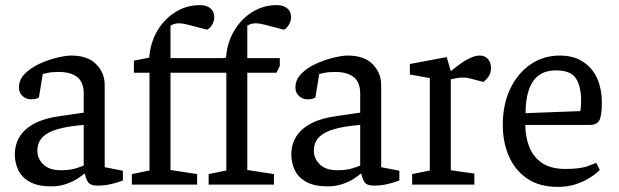

<svg xmlns="http://www.w3.org/2000/svg" viewBox="-20 -721 2418 750"><path d="M180 7Q129 7 97.5 -10Q66 -27 52 -55.5Q38 -84 38 -117Q38 -158 58 -189Q78 -220 117.5 -240Q157 -260 217 -268L307 -281V-356Q307 -400 281.5 -420Q256 -440 209 -440Q183 -440 165 -436Q147 -432 147 -432L132 -340Q132 -340 124.5 -336.5Q117 -333 100 -333Q83 -333 68.5 -345.5Q54 -358 54 -379Q54 -410 77.5 -433.5Q101 -457 135.5 -472.5Q170 -488 204 -496Q238 -504 258 -504Q323 -504 356 -470Q389 -436 389 -389V-68L460 -54V-16Q460 -16 446 -11Q432 -6 409.5 -1Q387 4 360 4Q332 4 323 -11Q314 -26 312 -42H308Q302 -36 284 -24Q266 -12 239 -2.5Q212 7 180 7ZM218 -56Q256 -56 281.5 -65Q307 -74 307 -74V-233Q245 -228 205 -216.5Q165 -205 145.5 -184.5Q126 -164 126 -132Q126 -101 149.5 -78.5Q173 -56 218 -56Z M495 0V-41L564 -55V-437H503V-484L563 -496Q567 -554 594.5 -600.5Q622 -647 665.5 -674Q709 -701 761 -701Q787 -701 802 -688.5Q817 -676 817 -653Q817 -639 808.5 -624.5Q800 -610 789 -605Q750 -615 729.5 -620.5Q709 -626 698 -628Q687 -630 678 -630Q662 -630 646 -621V-494H853L863 -496Q867 -554 894.5 -600.5Q922 -647 965.5 -674Q1009 -701 1061 -701Q1087 -701 1102 -688.5Q1117 -676 1117 -653Q1117 -639 1108.5 -624.5Q1100 -610 1089 -605Q1050 -615 1029.5 -620.5Q1009 -626 998 -628Q987 -630 978 -630Q962 -630 946 -621V-494H1073V-463L1060 -437H946V-57L1050 -41V0H795V-41L864 -55V-437H646V-57L750 -41V0Z M1260 7Q1209 7 1177.5 -10Q1146 -27 1132 -55.5Q1118 -84 1118 -117Q1118 -158 1138 -189Q1158 -220 1197.5 -240Q1237 -260 1297 -268L1387 -281V-356Q1387 -400 1361.5 -420Q1336 -440 1289 -440Q1263 -440 1245 -436Q1227 -432 1227 -432L1212 -340Q1212 -340 1204.5 -336.5Q1197 -333 1180 -333Q1163 -333 1148.5 -345.5Q1134 -358 1134 -379Q1134 -410 1157.5 -433.5Q1181 -457 1215.5 -472.5Q1250 -488 1284 -496Q1318 -504 1338 -504Q1403 -504 1436 -470Q1469 -436 1469 -389V-68L1540 -54V-16Q1540 -16 1526 -11Q1512 -6 1489.5 -1Q1467 4 1440 4Q1412 4 1403 -11Q1394 -26 1392 -42H1388Q1382 -36 1364 -24Q1346 -12 1319 -2.5Q1292 7 1260 7ZM1298 -56Q1336 -56 1361.5 -65Q1387 -74 1387 -74V-233Q1325 -228 1285 -216.5Q1245 -205 1225.5 -184.5Q1206 -164 1206 -132Q1206 -101 1229.5 -78.5Q1253 -56 1298 -56Z M1590 -41 1659 -55V-416L1581 -430V-471L1725 -498L1741 -443Q1741 -443 1752 -452Q1763 -461 1780.5 -473.5Q1798 -486 1817.5 -495Q1837 -504 1854 -504Q1874 -504 1886 -490.5Q1898 -477 1898 -455Q1898 -438 1890.5 -425.5Q1883 -413 1875.5 -407Q1868 -401 1868 -401L1822 -413Q1810 -416 1804 -417Q1798 -418 1786 -418Q1774 -418 1759.5 -415Q1745 -412 1741 -411V-56L1833 -43V0H1590Z M2159 9Q2086 9 2038.5 -24Q1991 -57 1967.5 -111.5Q1944 -166 1944 -233Q1944 -313 1973 -374Q2002 -435 2052.5 -469.5Q2103 -504 2167 -504Q2211 -504 2242 -488.5Q2273 -473 2293 -447.5Q2313 -422 2322 -389Q2331 -356 2331 -322Q2331 -268 2321 -250.5Q2311 -233 2283 -233H2032Q2032 -188 2047 -148.5Q2062 -109 2096.5 -85Q2131 -61 2189 -61Q2248 -61 2278.5 -73Q2309 -85 2309 -85L2323 -57Q2323 -57 2312 -47Q2301 -37 2279.5 -24Q2258 -11 2228 -1Q2198 9 2159 9ZM2033 -279 2247 -287Q2250 -305 2250 -327Q2250 -383 2230 -414.5Q2210 -446 2152 -446Q2111 -446 2085 -427Q2059 -408 2046 -370.5Q2033 -333 2033 -279Z"/></svg>

Font: Faustina VF Beta
Style: Regular
Weight: 400
Designer: Alfonso Garcia
Foundry: Omnibus-Type
Version: Version 1.006